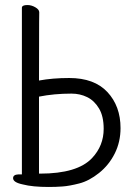

<svg xmlns="http://www.w3.org/2000/svg" viewBox="-20 -731 540 763"><path d="M174 12Q109 12 71 2Q32 -6 32 -23Q32 -37 53 -38H67V-654V-700Q67 -711 89 -711Q105 -711 120.5 -702Q136 -693 136 -682Q136 -670 135.5 -642Q135 -614 135 -411Q189 -421 255 -421Q355 -421 407 -365Q459 -309 459 -222Q459 -167 436 -121Q413 -75 373.5 -43.5Q334 -12 295 -2Q256 8 229 10Q202 12 174 12ZM135 -41H139Q288 -41 346 -103Q392 -152 392 -219Q392 -269 373.5 -300Q355 -331 326.5 -345Q298 -359 264 -359Q195 -359 135 -347Z"/></svg>

Font: LXGW WenKai Mono TC
Style: Regular
Weight: 400
Designer: LXGW / Fontworks Inc.
Foundry: LXGW / Fontworks Inc.
Version: Version 1.330